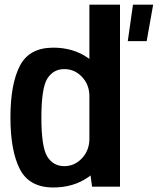

<svg xmlns="http://www.w3.org/2000/svg" viewBox="-20 -805 680 828"><path d="M531 -627.5H612.5L640.5 -785H553.5ZM377 0H497.5V-785H365.5V-85.5ZM210 3.5Q297 3.5 361 -41.2Q425 -86 425 -146.5L365.5 -206.5Q365.5 -157 333.8 -122.8Q302 -88.5 257.5 -88.5Q210 -88.5 184.2 -129.2Q158.5 -170 158.5 -298Q158.5 -425.5 184.2 -466.2Q210 -507 257.5 -507Q302 -507 333.8 -473.2Q365.5 -439.5 365.5 -390L425 -449Q425 -509 361 -554.2Q297 -599.5 210 -599.5Q106 -599.5 65.5 -520.8Q25 -442 25 -298.5Q25 -155 65.5 -75.8Q106 3.5 210 3.5Z"/></svg>

Font: Anybody SemiCondensed SemiBold
Style: Regular
Weight: 600
Width: 4
Version: Version 1.113;gftools[0.9.25]